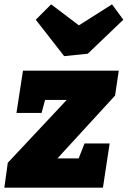

<svg xmlns="http://www.w3.org/2000/svg" viewBox="-30 -866 589 886"><path d="M476 -204 445 0H-10L6 -115L278 -405H178L162 -345H46L76 -540H518L501 -425L235 -135H333L360 -204ZM487 -846 539 -775 375 -618 266 -607 135 -775 206 -846 334 -749Z"/></svg>

Font: Bitter Black
Style: Italic
Weight: 900
Italic angle: -9°
Designer: Sol Matas, and Bitter project Authors
Foundry: Sol Matas
Version: Version 2.001